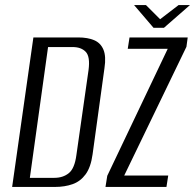

<svg xmlns="http://www.w3.org/2000/svg" viewBox="-20 -739 771 759"><path d="M28 0 112 -591H289Q327 -591 352.5 -580Q378 -569 389 -542.5Q400 -516 393 -470L346 -129Q339 -78 318.5 -50Q298 -22 267 -11Q236 0 197 0ZM98 -36H195Q229 -36 252 -54.5Q275 -73 282 -126L330 -462Q337 -515 319 -534Q301 -553 267 -553H170ZM397 0 404 -44 643 -546H485L492 -591H722L717 -554L471 -45H645L638 0ZM587 -629 510 -719H557L613 -663L686 -719H731L628 -629Z"/></svg>

Font: Alumni Sans
Style: Italic
Weight: 400
Italic angle: -8°
Version: Version 1.016